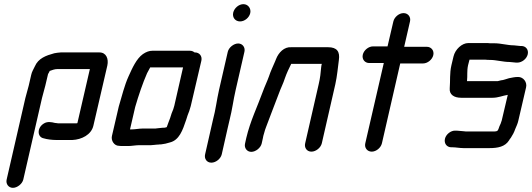

<svg xmlns="http://www.w3.org/2000/svg" viewBox="-20 -697 2558 923"><path d="M92 166 182 -226C185 -239 195 -273 198 -286L211 -341C214 -346 217 -351 219 -356C231 -360 242 -365 256 -365H412L352 -105C349 -104 346 -104 343 -104H260C256 -105 251 -105 244 -106C228 -110 209 -114 192 -104C157 -84 158 -38 190 -32C206 -27 231 -24 251 -24H328C372 -26 419 -49 429 -93L496 -382C503 -414 491 -445 458 -445H272C261 -444 250 -443 241 -441C201 -430 164 -417 147 -377C141 -364 133 -352 130 -337L118 -285C115 -272 105 -239 102 -226L12 166C7 187 21 206 42 206C63 206 87 187 92 166Z M770 -83C765 -83 760 -83 753 -82L734 -80C729 -79 726 -79 723 -79H664C649 -79 629 -75 615 -75H605L630 -183C647 -241 666 -297 687 -345L701 -371C702 -372 702 -372 702 -373H860L818 -189C815 -180 814 -175 813 -172C811 -167 808 -160 805 -152L798 -130C792 -116 788 -102 782 -87V-86C778 -85 774 -83 770 -83ZM552 4C557 5 565 5 574 5H597C612 5 633 1 648 1H705C716 1 729 -2 741 -2C746 -3 752 -3 755 -3C767 -4 784 -8 796 -12C842 -23 858 -71 875 -121L882 -143C889 -160 891 -166 897 -187L948 -405C953 -427 939 -445 917 -445H915C909 -450 902 -453 893 -453H712C698 -453 683 -448 667 -437C636 -415 616 -370 598 -330C578 -286 566 -235 551 -185L518 -43C513 -21 529 4 552 4Z M1075 -448 1033 -265C1022 -217 1017 -170 1004 -122L966 45C961 66 974 85 996 85C1018 85 1041 66 1046 45L1074 -79L1084 -122C1096 -168 1102 -218 1113 -265L1155 -448C1160 -469 1146 -488 1125 -488C1104 -488 1080 -469 1075 -448ZM1101 -636C1096 -613 1111 -594 1134 -594C1156 -594 1178 -612 1183 -634C1188 -656 1173 -677 1150 -677C1128 -677 1106 -658 1101 -636Z M1238 -7 1244 -34C1245 -39 1246 -47 1250 -58C1252 -68 1256 -77 1259 -86C1278 -138 1301 -195 1320 -246C1329 -272 1342 -296 1350 -322C1358 -345 1369 -368 1380 -390H1527C1526 -385 1524 -379 1524 -374C1522 -349 1519 -321 1512 -292L1447 -8C1442 13 1455 32 1477 32C1499 32 1522 13 1527 -8L1592 -292C1601 -332 1604 -372 1609 -408C1615 -449 1600 -470 1557 -470H1381C1346 -473 1319 -444 1307 -413C1306 -410 1305 -407 1303 -403C1293 -379 1281 -355 1273 -330C1265 -307 1253 -283 1244 -258C1218 -186 1183 -115 1164 -34L1158 -7C1153 14 1167 33 1188 33C1209 33 1233 14 1238 -7Z M1871 -594 1843 -474H1773C1752 -474 1729 -456 1724 -434C1719 -412 1734 -394 1755 -394H1825L1736 -8C1731 13 1745 32 1767 32C1789 32 1811 13 1816 -8L1904 -392H2014C2035 -392 2058 -410 2063 -432C2068 -454 2053 -472 2032 -472H1923L1951 -594C1956 -615 1942 -634 1920 -634C1898 -634 1876 -615 1871 -594Z M2486 -476H2480C2471 -476 2460 -479 2451 -479C2420 -479 2389 -489 2356 -489H2336C2329 -490 2322 -490 2316 -490H2231C2201 -490 2168 -460 2160 -425L2150 -383C2141 -344 2145 -309 2142 -273C2139 -242 2163 -227 2197 -227H2348C2375 -227 2396 -237 2421 -241L2392 -118C2389 -107 2385 -98 2381 -90L2376 -76C2375 -74 2374 -72 2372 -69C2371 -69 2368 -66 2366 -66C2361 -65 2356 -65 2351 -65H2226C2221 -65 2215 -65 2210 -66C2200 -66 2186 -69 2175 -69H2169C2147 -70 2124 -51 2119 -30C2114 -8 2127 10 2148 11H2155C2171 11 2190 15 2208 15H2333C2374 15 2408 8 2427 -22C2429 -26 2432 -30 2436 -35C2444 -47 2452 -62 2457 -77C2462 -89 2469 -103 2472 -118L2509 -277C2515 -302 2496 -327 2471 -327C2454 -327 2443 -324 2427 -321C2418 -319 2399 -311 2389 -311C2384 -310 2378 -308 2373 -307H2225C2228 -333 2224 -355 2230 -383L2237 -410H2315C2322 -409 2328 -409 2335 -409C2366 -409 2398 -399 2430 -399C2440 -399 2452 -396 2461 -396H2467C2489 -396 2512 -414 2517 -436C2522 -458 2508 -476 2486 -476Z"/></svg>

Font: Electronic
Style: ExBdIt
Weight: 800
Version: Version 1.011